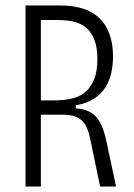

<svg xmlns="http://www.w3.org/2000/svg" viewBox="-20 -680 487 700"><path d="M73 0V-660H199Q237 -660 268 -652.5Q299 -645 322 -630Q345 -615 360.5 -592.5Q376 -570 384 -540.5Q392 -511 392 -474Q392 -442 385.5 -413.5Q379 -385 364 -361Q349 -337 322.5 -320Q296 -303 256 -296V-285Q286 -283 307.5 -272Q329 -261 344 -235Q359 -209 369 -160L403 0H345L311 -163Q306 -192 296.5 -214.5Q287 -237 266.5 -249.5Q246 -262 207 -262H129V0ZM129 -314H176Q193 -314 214 -316Q235 -318 256.5 -325Q278 -332 295.5 -348.5Q313 -365 324 -393Q335 -421 335 -464Q335 -506 325 -532.5Q315 -559 299.5 -574Q284 -589 264.5 -596Q245 -603 226 -605Q207 -607 191 -607H129Z"/></svg>

Font: Bricolage Grotesque Condensed ExtraLight
Style: Regular
Weight: 250
Width: 3
Designer: Mathieu Triay
Foundry: Atelier Triay
Version: Version 1.000;gftools[0.9.30]